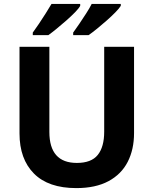

<svg xmlns="http://www.w3.org/2000/svg" viewBox="-20 -954 787 984"><path d="M667 -272Q667 -188 634.5 -124.5Q602 -61 536 -25.5Q470 10 371 10Q228 10 154 -64.5Q80 -139 80 -270V-714H233V-278Q233 -119 374 -119Q448 -119 481 -160Q514 -201 514 -279V-714H667ZM599 -924Q591 -911 571.5 -891Q552 -871 527 -849Q502 -827 477.5 -807Q453 -787 434 -774H355V-787Q369 -806 386.5 -832Q404 -858 421.5 -885Q439 -912 450 -934H599ZM391 -924Q384 -911 364.5 -891Q345 -871 320 -849Q295 -827 270.5 -807Q246 -787 228 -774H148V-787Q162 -806 179.5 -832Q197 -858 214 -885Q231 -912 244 -934H391Z"/></svg>

Font: Noto Sans Meetei Mayek
Style: Bold
Weight: 700
Designer: Monotype Design Team and Neelakash Kshetrimayum
Foundry: Monotype Imaging Inc.
Version: Version 2.002; ttfautohint (v1.8.4.7-5d5b)